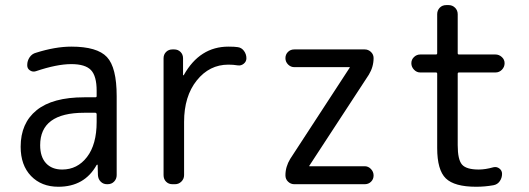

<svg xmlns="http://www.w3.org/2000/svg" viewBox="-20 -710 2040 740"><path d="M304.7 -275.4Q134.8 -275.4 134.8 -150.4Q134.8 -105.5 157.2 -81.1Q179.7 -56.6 219.7 -56.6Q278.3 -56.6 315.4 -105Q352.5 -153.3 352.5 -240.2V-269.5Q352.5 -274.4 347.7 -275.4ZM205.1 9.8Q139.6 9.8 99.6 -31.7Q59.6 -73.2 59.6 -144.5Q59.6 -235.4 121.1 -285.2Q182.6 -335 304.7 -335H347.7Q352.5 -335 352.5 -339.8V-360.4Q352.5 -417 330.6 -439.9Q308.6 -462.9 254.9 -462.9Q199.2 -462.9 118.2 -435.5Q106.4 -431.6 95.7 -438.5Q85 -445.3 85 -458V-460Q85 -475.6 94.2 -489.3Q103.5 -502.9 119.1 -506.8Q193.4 -530.3 254.9 -530.3Q354.5 -530.3 392.1 -490.2Q429.7 -450.2 429.7 -339.8V-35.2Q429.7 -20.5 419.9 -10.3Q410.2 0 394.5 0H392.6Q377.9 0 368.2 -9.8Q358.4 -19.5 357.4 -35.2L356.4 -74.2Q356.4 -75.2 355.5 -75.2Q353.5 -75.2 352.5 -74.2Q305.7 9.8 205.1 9.8Z M644.5 0Q629.9 0 620.1 -9.8Q610.4 -19.5 610.4 -35.2V-485.4Q610.4 -500 620.1 -509.8Q629.9 -519.5 644.5 -519.5H651.4Q666 -519.5 675.8 -509.8Q685.5 -500 685.5 -485.4V-420.9Q685.5 -419.9 687 -419.9Q688.5 -419.9 688.5 -420.9Q750 -530.3 860.4 -530.3Q884.8 -530.3 896.5 -528.3Q911.1 -526.4 920.4 -513.7Q929.7 -501 929.7 -485.4Q929.7 -472.7 919.4 -464.4Q909.2 -456.1 896.5 -458Q878.9 -460.9 860.4 -460.9Q787.1 -460.9 738.3 -399.9Q689.5 -338.9 689.5 -240.2V-35.2Q689.5 -20.5 679.2 -10.3Q668.9 0 654.3 0Z M1098.6 -97.7 1327.1 -448.2 1328.1 -449.2V-450.2Q1328.1 -451.2 1327.1 -451.2H1114.3Q1100.6 -451.2 1090.3 -461.4Q1080.1 -471.7 1080.1 -485.8Q1080.1 -500 1089.8 -509.8Q1099.6 -519.5 1114.3 -519.5H1385.7Q1399.4 -519.5 1409.7 -509.8Q1419.9 -500 1419.9 -486.3Q1419.9 -452.1 1401.4 -421.9L1172.9 -72.3L1171.9 -71.3V-70.3Q1171.9 -69.3 1172.9 -69.3H1385.7Q1399.4 -69.3 1409.7 -58.6Q1419.9 -47.9 1419.9 -33.7Q1419.9 -19.5 1410.2 -9.8Q1400.4 0 1385.7 0H1114.3Q1100.6 0 1090.3 -9.8Q1080.1 -19.5 1080.1 -34.2Q1080.1 -67.4 1098.6 -97.7Z M1599.6 -430.7Q1585.9 -430.7 1575.7 -441.4Q1565.4 -452.1 1565.4 -466.3Q1565.4 -480.5 1575.7 -490.2Q1585.9 -500 1599.6 -500H1660.2Q1665 -500 1665 -504.9V-655.3Q1665 -669.9 1674.8 -680.2Q1684.6 -690.4 1700.2 -690.4H1709Q1723.6 -690.4 1733.9 -680.2Q1744.1 -669.9 1744.1 -655.3V-504.9Q1744.1 -500 1749 -500H1889.6Q1903.3 -500 1914.1 -490.2Q1924.8 -480.5 1924.8 -466.3Q1924.8 -452.1 1914.6 -441.4Q1904.3 -430.7 1889.6 -430.7H1749Q1744.1 -430.7 1744.1 -425.8V-150.4Q1744.1 -94.7 1760.7 -75.7Q1777.3 -56.6 1825.2 -56.6Q1850.6 -56.6 1881.8 -65.4Q1894.5 -68.4 1904.8 -60.5Q1915 -52.7 1915 -40Q1915 -24.4 1906.2 -11.7Q1897.5 1 1881.8 3.9Q1848.6 9.8 1815.4 9.8Q1731.4 9.8 1698.2 -22.5Q1665 -54.7 1665 -139.6V-425.8Q1665 -430.7 1660.2 -430.7Z"/></svg>

Font: Rounded-L Mgen+ 2m regular
Style: Regular
Weight: 400
Designer: [Source Han Sans]
Ryoko NISHIZUKA  (kana & ideographs); Paul D. Hunt (Latin, Greek & Cyrillic); Wenlong ZHANG  (bopomofo
Version: Version 1.059.20150602